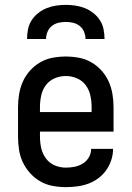

<svg xmlns="http://www.w3.org/2000/svg" viewBox="-20 -760 540 788"><path d="M250 8Q223 8 196 3Q169 -2 145.5 -15.5Q122 -29 103.5 -49.5Q85 -70 73.5 -94.5Q62 -119 58 -146Q54 -173 54 -200V-320Q54 -347 58.5 -374Q63 -401 74 -425.5Q85 -450 103.5 -470.5Q122 -491 145.5 -504.5Q169 -518 196 -523Q223 -528 250 -528Q277 -528 304 -523Q331 -518 354.5 -504.5Q378 -491 396.5 -470.5Q415 -450 426 -425.5Q437 -401 441.5 -374Q446 -347 446 -320V-220H144V-200Q144 -176 149 -153Q154 -130 168 -110.5Q182 -91 204 -81.5Q226 -72 250 -72Q268 -72 286 -75.5Q304 -79 319.5 -88.5Q335 -98 344.5 -114Q354 -130 354 -149H444Q444 -125 436.5 -102.5Q429 -80 415.5 -61Q402 -42 383 -28Q364 -14 342 -6Q320 2 296.5 5Q273 8 250 8ZM144 -300H356V-320Q356 -344 351 -367.5Q346 -391 332 -410Q318 -429 296 -438.5Q274 -448 250 -448Q226 -448 204 -438.5Q182 -429 168 -410Q154 -391 149 -367.5Q144 -344 144 -320ZM91 -600Q91 -620 95 -640Q99 -660 110 -677Q121 -694 137 -706.5Q153 -719 171.5 -726.5Q190 -734 210 -737Q230 -740 250 -740Q270 -740 290 -737Q310 -734 328.5 -726.5Q347 -719 363 -706.5Q379 -694 390 -677Q401 -660 405 -640Q409 -620 409 -600H331Q331 -615 325 -629.5Q319 -644 307 -653.5Q295 -663 280 -666.5Q265 -670 250 -670Q235 -670 220 -666.5Q205 -663 193 -653.5Q181 -644 175 -629.5Q169 -615 169 -600Z"/></svg>

Font: Iosevka Fixed Medium
Style: Regular
Weight: 500
Monospace: yes
Designer: Belleve Invis
Foundry: Belleve Invis
Version: Version 32.3.0